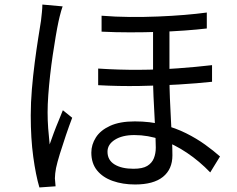

<svg xmlns="http://www.w3.org/2000/svg" viewBox="-20 -786 1040 843"><path d="M724 -680Q724 -644 724 -602.5Q724 -561 724 -521Q724 -481 724 -450Q724 -403 726 -354.5Q728 -306 730.5 -260Q733 -214 735 -174Q737 -134 737 -104Q737 -43 695.5 -9.5Q654 24 573 24Q519 24 475 8.5Q431 -7 406 -38Q381 -69 381 -116Q381 -151 401 -182.5Q421 -214 463.5 -233.5Q506 -253 572 -253Q639 -253 695 -238.5Q751 -224 797 -201Q843 -178 880.5 -151Q918 -124 946 -99L903 -29Q856 -78 801 -115Q746 -152 688 -172.5Q630 -193 570 -193Q517 -193 484.5 -172.5Q452 -152 452 -120Q452 -83 483 -64Q514 -45 566 -45Q606 -45 626.5 -57.5Q647 -70 655.5 -91Q664 -112 664 -138Q664 -160 662.5 -195.5Q661 -231 658.5 -274.5Q656 -318 654 -362.5Q652 -407 652 -446Q652 -482 652 -526Q652 -570 652 -611.5Q652 -653 652 -680ZM411 -485Q501 -479 590 -479.5Q679 -480 761 -486Q843 -492 911 -500V-427Q847 -420 764.5 -415Q682 -410 591.5 -408.5Q501 -407 411 -412ZM426 -717Q487 -712 550 -711.5Q613 -711 674 -713.5Q735 -716 789.5 -720.5Q844 -725 888 -731V-661Q846 -656 791 -652Q736 -648 675 -646Q614 -644 550.5 -644Q487 -644 426 -647ZM255 -758Q252 -750 248.5 -738Q245 -726 242 -713.5Q239 -701 237 -692Q231 -664 224.5 -625.5Q218 -587 211.5 -543.5Q205 -500 200 -455Q195 -410 192 -368.5Q189 -327 189 -293Q189 -257 191.5 -223Q194 -189 198 -152Q206 -175 216 -202Q226 -229 237 -255Q248 -281 256 -302L297 -269Q284 -235 269.5 -192.5Q255 -150 243 -111Q231 -72 226 -48Q224 -38 222.5 -25Q221 -12 221 -3Q222 4 222.5 14Q223 24 224 32L153 37Q137 -17 126 -97.5Q115 -178 115 -279Q115 -335 120 -394.5Q125 -454 132.5 -511.5Q140 -569 147.5 -616.5Q155 -664 160 -695Q162 -713 164 -732Q166 -751 166 -766Z"/></svg>

Font: Noto Sans HK
Style: Regular
Weight: 400
Designer: Ryoko NISHIZUKA 西塚涼子 (kana, bopomofo & ideographs); Paul D. Hunt (Latin, Greek & Cyrillic); Sandoll Communications 산돌커뮤니
Foundry: Adobe
Version: Version 2.004-H2;hotconv 1.0.118;makeotfexe 2.5.65603